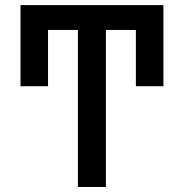

<svg xmlns="http://www.w3.org/2000/svg" viewBox="-20 -743 731 763"><path d="M400.9 0H289.6V-624H170.9V-400.4H61.5V-722.7H629.4V-400.4H520V-624H400.9Z"/></svg>

Font: Giphurs Medium
Style: Regular
Weight: 500
Version: Version 0.920; ttfautohint (v1.8.4.7-5d5b)